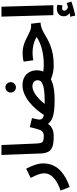

<svg xmlns="http://www.w3.org/2000/svg" viewBox="758 -1566 1081 2708"><g transform="rotate(-90 1299.0 -211.5)"><path d="M16 230 -35 102Q51 72 104.5 36Q158 0 183.5 -41Q209 -82 209 -126Q209 -154 201 -184.5Q193 -215 178.5 -249Q164 -283 144 -320L275 -383Q310 -316 329.5 -255Q349 -194 349 -141Q349 -92 336.5 -47Q324 -2 298.5 37.5Q273 77 233 112Q193 147 139 176.5Q85 206 16 230Z M726 5Q633 5 582.5 -14Q532 -33 512 -73.5Q492 -114 489 -176L468 -732H608L629 -243Q631 -197 639 -174Q647 -151 669.5 -143Q692 -135 736 -135Q774 -135 790.5 -115.5Q807 -96 807 -67Q807 -36 786 -15.5Q765 5 726 5Z M1730 5Q1679 5 1632 -4.5Q1585 -14 1547.5 -30Q1510 -46 1486 -66L1576 -163Q1612 -148 1650 -141.5Q1688 -135 1740 -135Q1778 -135 1794.5 -115.5Q1811 -96 1811 -67Q1811 -36 1790 -15.5Q1769 5 1730 5ZM1245 18Q1152 18 1090.5 10Q1029 2 991 -13Q953 -28 931 -49Q909 -70 895 -95L923 -103Q898 -55 866 -32Q834 -9 799 -2Q764 5 727 5L737 -135Q768 -135 786 -145Q804 -155 815.5 -178Q827 -201 837 -239Q847 -277 861 -332L988 -301Q981 -274 976.5 -254Q972 -234 969.5 -219.5Q967 -205 967 -196Q967 -177 976 -162.5Q985 -148 1011 -139.5Q1037 -131 1087.5 -126.5Q1138 -122 1220 -122Q1307 -122 1365 -128.5Q1423 -135 1457.5 -147.5Q1492 -160 1507 -178.5Q1522 -197 1522 -221Q1522 -240 1513.5 -256.5Q1505 -273 1486 -284Q1467 -295 1437 -295Q1401 -295 1364.5 -277.5Q1328 -260 1293 -231.5Q1258 -203 1226.5 -168Q1195 -133 1170 -98L1020 -115Q1059 -178 1108 -236Q1157 -294 1213 -338.5Q1269 -383 1329 -409Q1389 -435 1451 -435Q1518 -435 1565 -409Q1612 -383 1637 -337Q1662 -291 1662 -231Q1662 -158 1620.5 -102Q1579 -46 1487.5 -14Q1396 18 1245 18ZM1422 -528Q1391 -528 1369.5 -549Q1348 -570 1348 -601Q1348 -632 1369.5 -654Q1391 -676 1422 -676Q1452 -676 1473.5 -654Q1495 -632 1495 -601Q1495 -570 1473.5 -549Q1452 -528 1422 -528Z M1731 5 1741 -135Q1795 -135 1848 -141Q1901 -147 1951 -159Q2001 -171 2046.5 -190Q2092 -209 2132 -236Q2102 -254 2067 -267Q2032 -280 1992.5 -286.5Q1953 -293 1909 -293Q1893 -293 1875.5 -292Q1858 -291 1840 -288.5Q1822 -286 1804 -282L1784 -419Q1813 -427 1845.5 -430.5Q1878 -434 1903 -434Q1957 -434 2002.5 -422Q2048 -410 2086.5 -392Q2125 -374 2158.5 -356Q2192 -338 2222.5 -326Q2253 -314 2282 -314H2319L2335 -181Q2292 -179 2254.5 -164.5Q2217 -150 2180.5 -128.5Q2144 -107 2102.5 -84Q2061 -61 2009 -41Q1957 -21 1889 -8Q1821 5 1731 5Z M2440 0 2419 -732H2559L2580 0ZM2434 309 2417 239Q2452 233 2469.5 229Q2487 225 2507 220L2497 245Q2471 236 2447.5 209.5Q2424 183 2424 149Q2424 113 2440 91Q2456 69 2481 59Q2506 49 2533 49Q2548 49 2561.5 51Q2575 53 2586 57L2578 129Q2568 127 2558 125Q2548 123 2536 123Q2523 123 2512.5 131.5Q2502 140 2502 152Q2502 169 2514 182Q2526 195 2542.5 202.5Q2559 210 2570 211L2515 217Q2542 210 2566 202.5Q2590 195 2611 187L2631 254Q2606 263 2572.5 273.5Q2539 284 2503.5 293Q2468 302 2434 309Z"/></g></svg>

Font: Noto Sans
Style: Bold
Weight: 700
Designer: Monotype Design Team
Foundry: Monotype Imaging Inc.
Version: Version 2.000;GOOG;noto-source:20170915:90ef993387c0; ttfaut